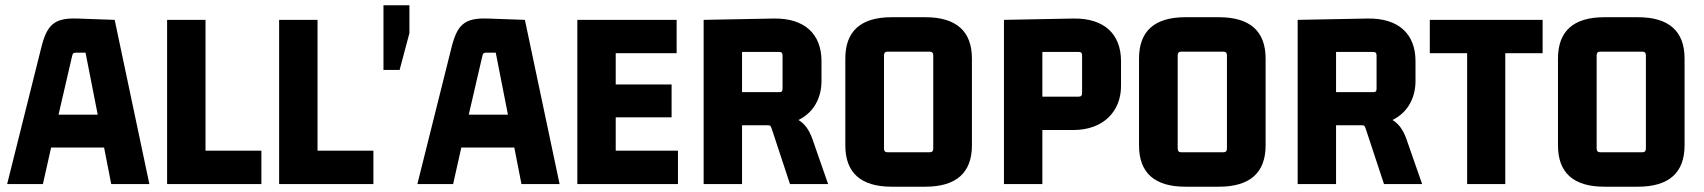

<svg xmlns="http://www.w3.org/2000/svg" viewBox="-20 -695 6434 725"><path d="M544 0 413 -620 272 -625C182 -628 156 -600 134 -508L7 0H142L173 -138H373L400 0ZM252 -482C254 -492 256 -496 266 -496H303L349 -262H201Z M967 -126H756V-620H611V0H967Z M1390 -126H1179V-620H1034V0H1390Z M1428 -431V-675H1526V-570L1489 -431Z M2093 0 1962 -620 1821 -625C1731 -628 1705 -600 1683 -508L1556 0H1691L1722 -138H1922L1949 0ZM1801 -482C1803 -492 1805 -496 1815 -496H1852L1898 -262H1750Z M2540 0V-126H2305V-252H2516V-376H2305V-494H2535V-620H2160V0Z M2782 0V-222H2879C2891 -222 2891 -217 2895 -206L2963 0H3107L3047 -172C3034 -207 3018 -228 2995 -242C3053 -270 3082 -326 3082 -389V-464C3082 -567 3018 -627 2901 -625L2637 -620V0ZM2922 -499C2931 -499 2935 -495 2935 -485V-360C2935 -350 2931 -347 2922 -347H2782V-499Z M3490 -500C3499 -500 3504 -496 3504 -486V-134C3504 -124 3499 -120 3490 -120H3332C3323 -120 3318 -124 3318 -134V-486C3318 -496 3323 -500 3332 -500ZM3172 -146C3172 -43 3230 10 3347 10H3474C3591 10 3650 -43 3650 -146V-474C3650 -577 3591 -630 3474 -630H3347C3230 -630 3172 -577 3172 -474Z M3916 0V-204H4032C4149 -204 4213 -277 4213 -370V-464C4213 -567 4149 -627 4032 -625L3771 -620V0ZM4053 -499C4062 -499 4066 -495 4066 -485V-344C4066 -334 4062 -330 4053 -330H3916V-499Z M4599 -500C4608 -500 4613 -496 4613 -486V-134C4613 -124 4608 -120 4599 -120H4441C4432 -120 4427 -124 4427 -134V-486C4427 -496 4432 -500 4441 -500ZM4281 -146C4281 -43 4339 10 4456 10H4583C4700 10 4759 -43 4759 -146V-474C4759 -577 4700 -630 4583 -630H4456C4339 -630 4281 -577 4281 -474Z M5025 0V-222H5122C5134 -222 5134 -217 5138 -206L5206 0H5350L5290 -172C5277 -207 5261 -228 5238 -242C5296 -270 5325 -326 5325 -389V-464C5325 -567 5261 -627 5144 -625L4880 -620V0ZM5165 -499C5174 -499 5178 -495 5178 -485V-360C5178 -350 5174 -347 5165 -347H5025V-499Z M5664 0V-494H5805V-620H5379V-494H5520V0Z M6181 -500C6190 -500 6195 -496 6195 -486V-134C6195 -124 6190 -120 6181 -120H6023C6014 -120 6009 -124 6009 -134V-486C6009 -496 6014 -500 6023 -500ZM5863 -146C5863 -43 5921 10 6038 10H6165C6282 10 6341 -43 6341 -146V-474C6341 -577 6282 -630 6165 -630H6038C5921 -630 5863 -577 5863 -474Z"/></svg>

Font: Gemini
Style: Regular
Weight: 700
Designer: Pushpananda Ekanayake, Sol Matas, Kosala Senevirathne
Foundry: Mooniak
Version: Version 1.000;PS 1.0;hotconv 1.0.86;makeotf.lib2.5.63406